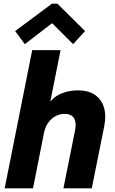

<svg xmlns="http://www.w3.org/2000/svg" viewBox="-20 -1025 627 1045"><path d="M155.3 -752H309.6L254.4 -475.1H256.8Q281.7 -504.4 321 -518.8Q360.4 -533.2 403.3 -533.2Q476.1 -533.2 514.4 -494.1Q552.7 -455.1 552.7 -389.2Q552.7 -366.2 547.4 -338.4L479.5 0H325.2L388.7 -316.4Q391.6 -332.5 391.6 -345.2Q391.6 -375.5 376 -390.4Q360.4 -405.3 332 -405.3Q305.7 -405.3 282.2 -392.8Q258.8 -380.4 242.4 -357.2Q226.1 -334 219.7 -303.2L159.7 0H5.4ZM62.5 -856 262.7 -1004.9H292.5L442.9 -856L377.9 -784.7L265.6 -897H261.2L115.2 -784.7Z"/></svg>

Font: Reddit Sans Chocolate ExBold
Style: Italic
Weight: 800
Italic angle: -11.25°
Designer: Stephen Hutchings
Version: Version 1.013